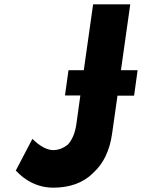

<svg xmlns="http://www.w3.org/2000/svg" viewBox="-20 -847 657 889"><path d="M601 -405 617 -521 616 -522H540L583 -826L582 -827H412L411 -826L368 -522H298L297 -521L281 -406L282 -405H352L334 -275C328 -230 314 -200 294 -177H293C274 -161 250 -152 226 -152C186 -152 146 -188 130 -204L53 -57L56 -54H57C65 -45 125 22 226 22C302 22 363 0 407 -42L414 -49C458 -89 488 -149 499 -228L524 -404H600ZM407 -46Z"/></svg>

Font: Hussar Woodtype
Style: SeBdObl
Weight: 900
Foundry: Cannot Into Space Fonts
Version: Version 1.07